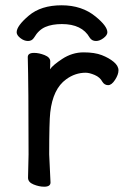

<svg xmlns="http://www.w3.org/2000/svg" viewBox="-20 -690 470 726"><path d="M343 -535Q327 -535 319 -548Q290 -599 214 -599Q177 -599 151.5 -588Q126 -577 109 -548Q101 -535 86 -535Q71 -535 57 -546Q43 -557 43 -568Q43 -592 89 -631Q135 -670 213 -670Q290 -670 342 -627Q386 -591 386 -568Q386 -557 371.5 -546Q357 -535 343 -535ZM147 16Q128 16 107 7.5Q86 -1 86 -18L88 -106Q88 -367 85 -474Q85 -490 109 -490Q128 -490 149 -481.5Q170 -473 170 -458Q170 -436 169 -428Q180 -444 215 -467Q253 -492 296 -492Q338 -492 365 -481.5Q392 -471 410 -456Q428 -441 428 -424Q428 -408 415 -388Q402 -368 389 -368Q375 -368 367 -381Q358 -398 338 -406.5Q318 -415 304 -415Q264 -415 230 -390Q180 -354 170 -265Q166 -230 166 -106L171 0Q171 16 147 16Z"/></svg>

Font: ToneOZ-Pinyin-WenKai-Medium
Style: Medium
Weight: 700
Designer: Fontworks Inc.
Foundry: ToneOZ
Version: Version 0.240331